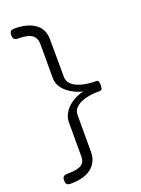

<svg xmlns="http://www.w3.org/2000/svg" viewBox="-168 -832 783 1063"><g transform="rotate(-20 223.0 -301.0)"><path d="M59 156Q48 156 41.5 153.5Q35 151 32 144.5Q29 138 29 127Q29 116 32 109.5Q35 103 42 100.5Q49 98 60 98Q96 98 119 92Q142 86 153 72.5Q164 59 164 37V-166Q164 -192 176 -215Q188 -238 208 -255.5Q228 -273 251.5 -284.5Q275 -296 297 -300Q275 -305 251.5 -316Q228 -327 208 -343Q188 -359 176 -380.5Q164 -402 164 -427V-625Q164 -653 152.5 -669Q141 -685 118.5 -692Q96 -699 60 -699Q49 -699 42 -702Q35 -705 32 -711.5Q29 -718 29 -729Q29 -740 32 -746.5Q35 -753 42 -755.5Q49 -758 60 -758Q92 -758 121 -751.5Q150 -745 173 -730.5Q196 -716 209.5 -692Q223 -668 223 -633L224 -413Q224 -390 238 -374Q252 -358 274 -348.5Q296 -339 322 -334.5Q348 -330 371 -330H384Q390 -330 393.5 -327Q397 -324 398.5 -317.5Q400 -311 400 -300Q400 -284 396.5 -277.5Q393 -271 383 -271H368Q345 -271 320 -266.5Q295 -262 273 -252.5Q251 -243 237 -227.5Q223 -212 223 -189V27Q223 63 209.5 87.5Q196 112 173 127.5Q150 143 120.5 149.5Q91 156 59 156Z"/></g></svg>

Font: Fredoka SemiExpanded Light
Style: Regular
Weight: 300
Width: 6
Designer: Ben Nathan
Foundry: Milena B. Brandão, Ben Nathan
Version: Version 2.001